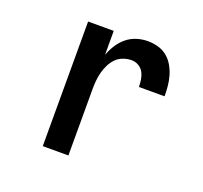

<svg xmlns="http://www.w3.org/2000/svg" viewBox="-98 -640 796 753"><g transform="rotate(20 300.0 -264.0)"><path d="M151 0V-520H258V-420Q266 -442 279 -462.5Q292 -483 310 -498Q328 -513 351 -520.5Q374 -528 398 -528Q419 -528 440 -522.5Q461 -517 478 -503.5Q495 -490 506 -471Q517 -452 523 -431.5Q529 -411 531 -390Q533 -369 533 -347H426Q426 -363 423.5 -378Q421 -393 414 -406.5Q407 -420 393 -428Q379 -436 364 -436Q346 -436 328.5 -429.5Q311 -423 298.5 -410Q286 -397 278 -380.5Q270 -364 265.5 -346.5Q261 -329 259.5 -311.5Q258 -294 258 -276V0Z"/></g></svg>

Font: Iosevka Custom SmBdEx
Style: Regular
Weight: 600
Width: 7
Monospace: yes
Designer: Belleve Invis
Foundry: Belleve Invis
Version: Version 11.2.4; ttfautohint (v1.8.4)